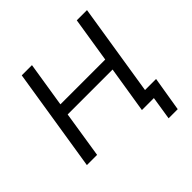

<svg xmlns="http://www.w3.org/2000/svg" viewBox="-216 -891 1236 1236"><g transform="rotate(-45 402.0 -273.0)"><path d="M631 159 656 0H551L564 -77H753L714 159ZM46 0 158 -705H251L202 -397H610L659 -705H752L640 0H547L598 -318H189L139 0Z"/></g></svg>

Font: Nunito Sans 12pt Medium
Style: Italic
Weight: 500
Italic angle: -9°
Designer: Vernon Adams
Foundry: Vernon Adams
Version: Version 3.101;gftools[0.9.27]